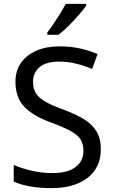

<svg xmlns="http://www.w3.org/2000/svg" viewBox="-20 -964 589 994"><path d="M502 -191Q502 -96 433 -43Q364 10 247 10Q187 10 136 1Q85 -8 51 -24V-110Q87 -94 140.5 -81Q194 -68 251 -68Q330 -68 371 -99Q412 -130 412 -183Q412 -218 397 -242Q382 -266 345 -286Q308 -306 244 -330Q152 -363 106 -411Q60 -459 60 -542Q60 -598 89 -639Q118 -680 169 -702Q220 -724 288 -724Q346 -724 395 -713Q444 -702 485 -684L457 -607Q420 -623 376 -634Q332 -645 286 -645Q219 -645 185 -616.5Q151 -588 151 -541Q151 -505 166 -481Q181 -457 215 -437.5Q249 -418 307 -397Q370 -374 413.5 -347.5Q457 -321 479.5 -284Q502 -247 502 -191ZM426 -944V-934Q413 -916 388.5 -887.5Q364 -859 335.5 -830.5Q307 -802 283 -784H225V-796Q239 -814 257 -840.5Q275 -867 292 -894.5Q309 -922 320 -944Z"/></svg>

Font: BC Sans
Style: Regular
Weight: 400
Designer: Monotype Design Team
Province of B.C.
Foundry: Monotype Imaging Inc.
Version: Version 2.000;GOOG;noto-source:20170915:90ef993387c0